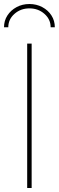

<svg xmlns="http://www.w3.org/2000/svg" viewBox="-29 -947 296 967"><path d="M130.4 -727.5V0H107.9V-727.5ZM119.1 -926.8Q154.8 -926.8 184.1 -911.1Q213.4 -895.5 230.2 -869.1Q247.1 -842.8 247.1 -809.6H226.1Q226.1 -849.6 194.8 -877.2Q163.6 -904.8 119.1 -904.8Q75.2 -904.8 43.9 -877.2Q12.7 -849.6 12.7 -809.6H-8.8Q-8.8 -842.8 8.3 -869.1Q25.4 -895.5 54.4 -911.1Q83.5 -926.8 119.1 -926.8Z"/></svg>

Font: Inter 17pt Thin
Style: Regular
Weight: 250
Version: Version 4.001;git-66647c0bb